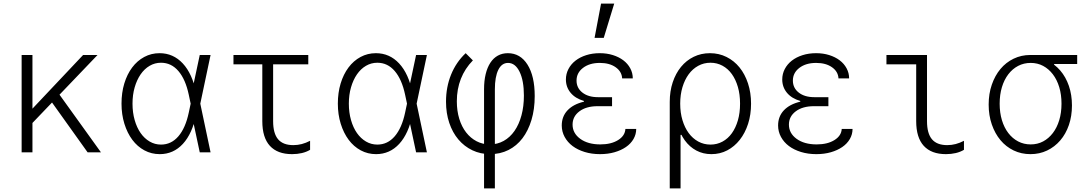

<svg xmlns="http://www.w3.org/2000/svg" viewBox="-20 -845 6040 1065"><path d="M100 0H160V-540H100ZM138 -140 521 -540H441L138 -219ZM466 0H540L297 -338L251 -301Z M1045 -305V-235L1027 -320Q1009 -405 969.5 -451Q930 -497 873 -497Q839 -497 810 -480Q781 -463 760 -432.5Q739 -402 727 -360.5Q715 -319 715 -270Q715 -221 727 -179Q739 -137 760 -107Q781 -77 810 -60Q839 -43 873 -43Q930 -43 969.5 -89Q1009 -135 1027 -220ZM1068 -210Q1047 -104 994.5 -47Q942 10 866 10Q820 10 781 -11Q742 -32 714 -69.5Q686 -107 670 -158.5Q654 -210 654 -270Q654 -331 669.5 -382Q685 -433 713 -470.5Q741 -508 780 -529Q819 -550 865 -550Q941 -550 994 -493Q1047 -436 1068 -330L1080 -270ZM1038 -371H1052L1088 -540H1148L1091 -270L1148 0H1088L1052 -169H1038L1062 -270Z M1495 -173V-488H1690V-540H1275V-488H1435V-173Q1435 -82 1477 -36Q1519 10 1600 10Q1629 10 1654.5 4Q1680 -2 1700 -14V-64Q1677 -52 1654 -46Q1631 -40 1607 -40Q1550 -40 1522.5 -72.5Q1495 -105 1495 -173Z M2245 -305V-235L2227 -320Q2209 -405 2169.5 -451Q2130 -497 2073 -497Q2039 -497 2010 -480Q1981 -463 1960 -432.5Q1939 -402 1927 -360.5Q1915 -319 1915 -270Q1915 -221 1927 -179Q1939 -137 1960 -107Q1981 -77 2010 -60Q2039 -43 2073 -43Q2130 -43 2169.5 -89Q2209 -135 2227 -220ZM2268 -210Q2247 -104 2194.5 -47Q2142 10 2066 10Q2020 10 1981 -11Q1942 -32 1914 -69.5Q1886 -107 1870 -158.5Q1854 -210 1854 -270Q1854 -331 1869.5 -382Q1885 -433 1913 -470.5Q1941 -508 1980 -529Q2019 -550 2065 -550Q2141 -550 2194 -493Q2247 -436 2268 -330L2280 -270ZM2238 -371H2252L2288 -540H2348L2291 -270L2348 0H2288L2252 -169H2238L2262 -270Z M2665 -350V200H2725V-350Q2725 -419 2744 -457.5Q2763 -496 2798 -496Q2838 -496 2862 -447Q2886 -398 2886 -315Q2886 -255 2872.5 -205Q2859 -155 2834 -119Q2809 -83 2774 -63.5Q2739 -44 2697 -44Q2657 -44 2623.5 -61.5Q2590 -79 2565.5 -110.5Q2541 -142 2527.5 -186Q2514 -230 2514 -283Q2514 -351 2536.5 -408Q2559 -465 2603 -510L2563 -550Q2510 -500 2482 -431Q2454 -362 2454 -281Q2454 -217 2472 -163.5Q2490 -110 2522.5 -71.5Q2555 -33 2600 -11.5Q2645 10 2699 10Q2755 10 2800.5 -13Q2846 -36 2878 -78Q2910 -120 2928 -179.5Q2946 -239 2946 -312Q2946 -423 2906 -486.5Q2866 -550 2797 -550Q2766 -550 2741.5 -536.5Q2717 -523 2700 -497Q2683 -471 2674 -434Q2665 -397 2665 -350Z M3431 -410H3490Q3490 -440 3476 -466Q3462 -492 3437.5 -510.5Q3413 -529 3379.5 -539.5Q3346 -550 3307 -550Q3266 -550 3231.5 -539Q3197 -528 3172 -508.5Q3147 -489 3133 -462Q3119 -435 3119 -404Q3119 -362 3145 -330.5Q3171 -299 3219 -285V-281Q3160 -267 3128 -233Q3096 -199 3096 -149Q3096 -115 3112 -85.5Q3128 -56 3156 -35Q3184 -14 3223 -2Q3262 10 3308 10Q3352 10 3388.5 -0.5Q3425 -11 3452 -29.5Q3479 -48 3494 -74Q3509 -100 3509 -130H3449Q3447 -92 3408.5 -68Q3370 -44 3310 -44Q3241 -44 3198.5 -75Q3156 -106 3156 -154Q3156 -199 3194 -227.5Q3232 -256 3295 -256H3375V-306H3297Q3243 -306 3210.5 -331.5Q3178 -357 3178 -398Q3178 -441 3214 -468.5Q3250 -496 3307 -496Q3361 -496 3395 -472Q3429 -448 3431 -410ZM3387 -825H3314L3278 -635H3329Z M3723 -270Q3723 -206 3737.5 -154.5Q3752 -103 3778.5 -66.5Q3805 -30 3842.5 -10Q3880 10 3926 10Q3974 10 4014 -11Q4054 -32 4083.5 -69.5Q4113 -107 4129.5 -158Q4146 -209 4146 -270Q4146 -331 4129 -382.5Q4112 -434 4082 -471Q4052 -508 4010 -529Q3968 -550 3918 -550Q3869 -550 3828 -530Q3787 -510 3757.5 -474Q3728 -438 3711.5 -388.5Q3695 -339 3695 -280V200H3755V-97H3763ZM3753 -270Q3753 -320 3765.5 -361.5Q3778 -403 3800 -433Q3822 -463 3853 -480Q3884 -497 3921 -497Q3957 -497 3987.5 -480.5Q4018 -464 4039.5 -434Q4061 -404 4073 -362.5Q4085 -321 4085 -270Q4085 -219 4073 -177.5Q4061 -136 4039.5 -106Q4018 -76 3987.5 -59.5Q3957 -43 3921 -43Q3884 -43 3853 -60Q3822 -77 3800 -107Q3778 -137 3765.5 -178.5Q3753 -220 3753 -270Z M4631 -410H4690Q4690 -440 4676 -466Q4662 -492 4637.5 -510.5Q4613 -529 4579.5 -539.5Q4546 -550 4507 -550Q4466 -550 4431.5 -539Q4397 -528 4372 -508.5Q4347 -489 4333 -462Q4319 -435 4319 -404Q4319 -362 4345 -330.5Q4371 -299 4419 -285V-281Q4360 -267 4328 -233Q4296 -199 4296 -149Q4296 -115 4312 -85.5Q4328 -56 4356 -35Q4384 -14 4423 -2Q4462 10 4508 10Q4552 10 4588.5 -0.5Q4625 -11 4652 -29.5Q4679 -48 4694 -74Q4709 -100 4709 -130H4649Q4647 -92 4608.5 -68Q4570 -44 4510 -44Q4441 -44 4398.5 -75Q4356 -106 4356 -154Q4356 -199 4394 -227.5Q4432 -256 4495 -256H4575V-306H4497Q4443 -306 4410.5 -331.5Q4378 -357 4378 -398Q4378 -441 4414 -468.5Q4450 -496 4507 -496Q4561 -496 4595 -472Q4629 -448 4631 -410Z M5122 -173Q5122 -105 5149.5 -72.5Q5177 -40 5234 -40Q5258 -40 5281 -46Q5304 -52 5327 -64V-14Q5307 -2 5281.5 4Q5256 10 5227 10Q5146 10 5104 -36Q5062 -82 5062 -173V-488H4897V-540H5122Z M5697 -44Q5659 -44 5627.5 -60.5Q5596 -77 5573 -107Q5550 -137 5537.5 -178.5Q5525 -220 5525 -270Q5525 -320 5537.5 -361.5Q5550 -403 5573 -433Q5596 -463 5627.5 -479.5Q5659 -496 5697 -496Q5735 -496 5766 -479.5Q5797 -463 5820 -433Q5843 -403 5855.5 -361.5Q5868 -320 5868 -270Q5868 -220 5855.5 -178.5Q5843 -137 5820 -107Q5797 -77 5766 -60.5Q5735 -44 5697 -44ZM5696 10Q5746 10 5788 -10Q5830 -30 5861 -66Q5892 -102 5909 -151.5Q5926 -201 5926 -260Q5926 -319 5909 -368.5Q5892 -418 5861 -454Q5830 -490 5787.5 -510Q5745 -530 5695 -530L5827 -476V-490H5955V-540H5695Q5645 -540 5602.5 -519.5Q5560 -499 5529.5 -462.5Q5499 -426 5481.5 -375.5Q5464 -325 5464 -265Q5464 -205 5481.5 -154.5Q5499 -104 5529.5 -67.5Q5560 -31 5602.5 -10.5Q5645 10 5696 10Z"/></svg>

Font: CommitMonoV142 ExtLt
Style: Regular
Weight: 200
Monospace: yes
Designer: Eigil Nikolajsen
Foundry: Eigil Nikolajsen
Version: Version 1.142